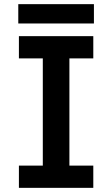

<svg xmlns="http://www.w3.org/2000/svg" viewBox="-20 -904 540 924"><path d="M71 0V-107H186V-623H71V-730H429V-623H314V-107H429V0ZM68 -791V-884H432V-791Z"/></svg>

Font: M PLUS 1 Code SemiBold
Style: Regular
Weight: 600
Designer: Coji Morishita
Foundry: UNDERFOREST DESIGN
Version: Version 1.005